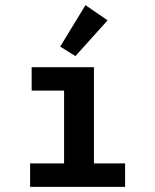

<svg xmlns="http://www.w3.org/2000/svg" viewBox="-20 -726 603 746"><path d="M273 -508 398 -647 312 -706 214 -545ZM97 0H466V-91H345V-465H103V-374H229V-91H97Z"/></svg>

Font: Inconsolata SemiExpanded
Style: Bold
Weight: 700
Width: 6
Monospace: yes
Designer: Raph Levien, Cyreal, Brenton Simpson
Foundry: Raph Levien, Cyreal, Google
Version: Version 3.100